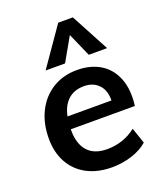

<svg xmlns="http://www.w3.org/2000/svg" viewBox="-143 -872 834 974"><g transform="rotate(-20 274.0 -384.5)"><path d="M487 -56Q453 -26 401.5 -9.5Q350 7 295 7Q217 7 160 -23Q103 -53 72 -108.5Q41 -164 41 -239Q41 -322 73 -385Q105 -448 162 -483Q219 -518 293 -518Q366 -518 418 -486.5Q470 -455 494.5 -394Q519 -333 508 -246H150L155 -313H440L405 -295Q411 -360 381 -394.5Q351 -429 299 -429Q233 -429 197.5 -382Q162 -335 162 -240Q162 -167 197.5 -127.5Q233 -88 302 -88Q345 -88 384 -101Q423 -114 458 -141ZM249 -570H144L287 -776H366L476 -570H377L321 -697Z"/></g></svg>

Font: Muli
Style: Bold Italic
Weight: 700
Italic angle: -4.541°
Designer: Vernon Adams
Foundry: Vernon Adams
Version: Version 2.100; ttfautohint (v1.8.1.43-b0c9)